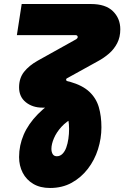

<svg xmlns="http://www.w3.org/2000/svg" viewBox="-20 -720 619 956"><path d="M229 216Q180 216 145.5 195.5Q111 175 93 140Q75 105 75 62Q75 4 98 -49.5Q121 -103 168.5 -151.5Q216 -200 289 -243L347 -134Q311 -116 286 -88.5Q261 -61 248.5 -31.5Q236 -2 236 21Q236 37 242.5 47.5Q249 58 263 58Q279 58 291 46Q303 34 310 14.5Q317 -5 320.5 -29Q324 -53 324 -78Q324 -102 320 -125Q316 -148 308 -164Q298 -175 282 -178.5Q266 -182 251 -184H192Q142 -184 108.5 -211Q75 -238 75 -285Q75 -331 100 -362.5Q125 -394 168 -418L360 -525Q363 -527 365 -530Q367 -533 367 -536Q367 -539 364.5 -542Q362 -545 357 -545H64L88 -700H433Q506 -700 542.5 -664Q579 -628 579 -574Q579 -535 563.5 -505Q548 -475 522.5 -453Q497 -431 467 -415L315 -331Q312 -330 310.5 -327.5Q309 -325 309 -323Q309 -317 319 -315L328 -313Q391 -295 425 -263Q459 -231 472 -186.5Q485 -142 485 -86Q485 -31 468 23Q451 77 417.5 120.5Q384 164 337 190Q290 216 229 216Z"/></svg>

Font: MuseoModerno Thin ExtraBold
Style: Italic
Weight: 800
Italic angle: -9°
Version: Version 1.003